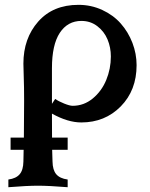

<svg xmlns="http://www.w3.org/2000/svg" viewBox="-20 -511 628 805"><path d="M320.8 2.4Q264.2 2.4 197.8 -34.7Q197.8 35.6 198.2 65.9H263.7V117.2H198.7Q199.2 141.6 200.2 166Q200.7 201.7 215.8 219.5Q231 237.3 263.7 241.7V273.9Q184.6 267.6 139.2 267.6Q94.2 267.6 15.1 273.9V241.7Q47.4 237.3 62.5 219.5Q77.6 201.7 78.1 166.5Q78.1 159.2 78.6 142.8Q79.1 126.5 79.1 117.2H24.4V65.9H80.1Q81.1 -23.9 81.1 -89.4Q81.1 -149.4 79.6 -186.5Q78.1 -223.6 78.1 -244.1Q78.1 -350.1 140.1 -420.4Q202.1 -490.7 309.1 -490.7Q362.3 -490.7 408.7 -469.2Q455.1 -447.8 486.3 -412.4Q517.6 -377 535.2 -331.3Q552.7 -285.6 552.7 -237.8Q552.7 -132.3 486.3 -64.9Q419.9 2.4 320.8 2.4ZM197.8 -225.1V-75.7L211.4 -96.2Q226.1 -85.9 249.3 -76.7Q272.5 -67.4 284.7 -67.4Q331.5 -67.4 368.9 -98.1Q406.2 -128.9 425.5 -175.8Q444.8 -222.7 444.8 -274.4Q444.8 -312 430.9 -345.5Q417 -378.9 388.2 -401.1Q359.4 -423.3 321.3 -423.3Q263.7 -423.3 230.7 -373.3Q197.8 -323.2 197.8 -225.1Z"/></svg>

Font: Flanker
Style: Bold
Weight: 700
Designer: Flanker
Foundry: Flanker
Version: Version 2.021